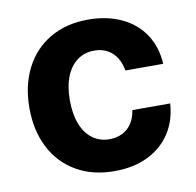

<svg xmlns="http://www.w3.org/2000/svg" viewBox="-66 -605 696 683"><g transform="rotate(-10 281.5 -263.5)"><path d="M34.8 -263.2Q34.8 -344.4 66.5 -406.4Q98.1 -468.3 156.7 -502.7Q215.4 -537.1 294.4 -537.1Q362.6 -537.1 415.2 -512.5Q467.8 -487.8 497.8 -442Q527.8 -396.2 530.8 -335.8H394.3Q390.1 -362.3 377.3 -382.5Q364.6 -402.7 344.2 -413.7Q323.9 -424.7 296.9 -424.7Q262.2 -424.7 236.2 -405.9Q210.2 -387 195.7 -351.4Q181.3 -315.8 181.3 -265.6Q181.3 -215 195.5 -179Q209.8 -143 235.8 -123.9Q261.8 -104.8 296.9 -104.8Q322.6 -104.8 343.2 -115Q363.9 -125.2 377 -145.1Q390.2 -165 394.3 -192.7H530.8Q527.2 -132.7 497.7 -86.8Q468.1 -40.9 416.3 -15.4Q364.5 10.2 295.2 10.2Q215.4 10.2 156.3 -24.4Q97.3 -59 66 -121Q34.8 -183 34.8 -263.2Z"/></g></svg>

Font: Pretendard Std Variable
Style: Regular
Weight: 400
Designer: Base glyphs from Inter by Rasmus Andersson; Hangeul glyphs from Noto Sans CJK(Source Han Sans) by Jang Soo-young and Kan
Foundry: Kil Hyung-jin
Version: Version 1.309;Glyphs 3.2 (3225)